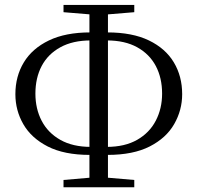

<svg xmlns="http://www.w3.org/2000/svg" viewBox="-20 -762 818 795"><path d="M351.7 -120.6Q245.8 -120.6 177.7 -155.5Q109.6 -190.4 76.7 -247.6Q43.7 -304.8 43.7 -371.8Q43.7 -445.9 78.6 -503.6Q113.5 -561.4 182.6 -594.6Q251.6 -627.8 353.5 -627.8H388.4V-594.6H355.9Q281.3 -594.6 230 -566.3Q178.6 -538.1 152.6 -488.8Q126.6 -439.4 126.6 -374.4Q126.6 -311.5 152.6 -261.7Q178.6 -211.8 230 -182.8Q281.3 -153.8 355.9 -153.8H388.4V-120.6ZM389.4 -120.6V-153.8H421.9Q496.7 -153.8 547.9 -183Q599.2 -212.3 625.2 -262.6Q651.2 -312.9 651.2 -374.4Q651.2 -439.2 625.2 -488.6Q599.2 -537.9 548.2 -566.2Q497.3 -594.6 421.9 -594.6H389.4V-627.8H424.3Q528 -627.8 596.6 -594.6Q665.3 -561.4 699.8 -503.7Q734.3 -446.1 734.3 -372.1Q734.3 -306 701.3 -248.3Q668.4 -190.6 599.9 -155.6Q531.4 -120.6 425.5 -120.6ZM243 13.5V-16.8L379.7 -28.6H398.3L536 -16.8V13.5ZM379.7 -700.2 243 -711.5V-741.5H536V-711.5L399.3 -700.2ZM350.3 13.5V-741.5H427V13.5Z"/></svg>

Font: Noto Serif JP
Style: Regular
Weight: 200
Designer: Ryoko NISHIZUKA 西塚涼子 (kana & ideographs); Frank Grießhammer (Latin, Greek & Cyrillic); Wenlong ZHANG 张文龙 (bopomofo); San
Foundry: Adobe
Version: Version 2.001;hotconv 1.1.0;makeotfexe 2.6.0